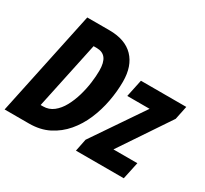

<svg xmlns="http://www.w3.org/2000/svg" viewBox="-147 -924 1209 1133"><g transform="rotate(30 457.5 -357.0)"><path d="M-3 0 148 -714H299Q407 -714 463.5 -655.5Q520 -597 520 -491Q520 -425 507 -355.5Q494 -286 467 -222.5Q440 -159 397.5 -109Q355 -59 297 -29.5Q239 0 163 0ZM184 -129Q224 -129 254.5 -153Q285 -177 306.5 -216.5Q328 -256 341.5 -302.5Q355 -349 361 -395Q367 -441 367 -477Q367 -533 347 -559.5Q327 -586 286 -586H265L168 -129ZM483 0 500 -84 736 -431H584L609 -549H918L899 -457L671 -117H834L809 0Z"/></g></svg>

Font: Noto Sans ExtraCondensed ExtraBold
Style: Italic
Weight: 800
Width: 2
Italic angle: -12°
Designer: Monotype Design Team
Foundry: Monotype Imaging Inc.
Version: Version 2.013; ttfautohint (v1.8.4.7-5d5b)